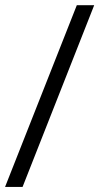

<svg xmlns="http://www.w3.org/2000/svg" viewBox="-55 -714 388 750"><path d="M33.2 16.1H-35.2L245.1 -693.8H313Z"/></svg>

Font: XB Zar
Style: Regular
Weight: 400
Designer: Behnam
Foundry: Irmug
Version: Version 8.005 2009